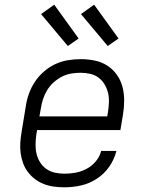

<svg xmlns="http://www.w3.org/2000/svg" viewBox="-20 -790 640 818"><path d="M255 8Q232 8 209.5 5Q187 2 166.5 -6Q146 -14 129 -27Q112 -40 99 -57Q86 -74 78.5 -94.5Q71 -115 68 -137Q65 -159 66.5 -182Q68 -205 72 -228L90 -338Q94 -365 103.5 -391.5Q113 -418 129 -442Q145 -466 167.5 -485.5Q190 -505 216 -517Q242 -529 269.5 -533.5Q297 -538 324 -538Q354 -538 383.5 -532Q413 -526 437 -510.5Q461 -495 477.5 -472Q494 -449 501.5 -421Q509 -393 509 -362.5Q509 -332 504 -302L493 -236H138L135 -218Q132 -197 131.5 -176Q131 -155 135.5 -135.5Q140 -116 150.5 -99Q161 -82 177 -70.5Q193 -59 213.5 -54.5Q234 -50 255 -50Q279 -50 303 -54.5Q327 -59 349.5 -71Q372 -83 388.5 -103Q405 -123 411 -147H476Q467 -111 445.5 -80Q424 -49 392.5 -28.5Q361 -8 325.5 0Q290 8 255 8ZM148 -294H437L440 -312Q443 -332 444 -353Q445 -374 440.5 -393.5Q436 -413 425.5 -430.5Q415 -448 399.5 -459.5Q384 -471 364 -475.5Q344 -480 323 -480Q303 -480 282.5 -476.5Q262 -473 243 -463Q224 -453 208 -438.5Q192 -424 181 -406Q170 -388 163.5 -368Q157 -348 154 -328ZM439 -594 325 -730 381 -770 485 -626ZM269 -594 155 -730 211 -770 315 -626Z"/></svg>

Font: Iosevka Slab LtExObl
Style: Regular
Weight: 300
Width: 7
Italic angle: -9°
Monospace: yes
Designer: Belleve Invis
Foundry: Belleve Invis
Version: Version 11.1.0; ttfautohint (v1.8.3)